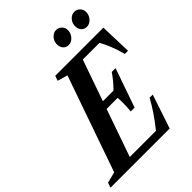

<svg xmlns="http://www.w3.org/2000/svg" viewBox="-322 -1102 1237 1237"><g transform="rotate(-45 297.0 -483.0)"><path d="M-55 0 -43 -34 32 -53 261 -708 191.5 -727.5 203.5 -761.5H642L649 -544H620Q594.5 -640.5 555 -710H403L304.5 -428.5H401Q425 -452 445.5 -477.5Q466 -503 478.5 -521.5H513L420 -255H385Q387.5 -280 388.5 -314Q389.5 -348 387 -376.5H286.5L173 -52H411.5Q450.5 -100.5 479.8 -143.8Q509 -187 533 -231.5H562L484.5 0ZM572 -840Q547.5 -840 533.5 -856Q519.5 -872 519.5 -897.5Q519.5 -925.5 538.2 -946Q557 -966.5 581.5 -966.5Q603 -966.5 619 -950.8Q635 -935 635 -911Q635 -883.5 615.8 -861.8Q596.5 -840 572 -840ZM406 -840Q382 -840 368 -856Q354 -872 354 -897.5Q354 -925.5 372.8 -946Q391.5 -966.5 415.5 -966.5Q437 -966.5 453.2 -950.8Q469.5 -935 469.5 -911Q469.5 -883.5 450 -861.8Q430.5 -840 406 -840Z"/></g></svg>

Font: Libre Caslon Condensed Bold
Style: Italic
Weight: 700
Italic angle: -22.583°
Designer: Pablo Impallari, Rodrigo Fuenzalida, Katja Schimmel, Ertekin Erdin
Foundry: Pablo Impallari, Rodrigo Fuenzalida
Version: Version 2.000; ttfautohint (v1.8.4.7-5d5b);gftools[0.9.33]